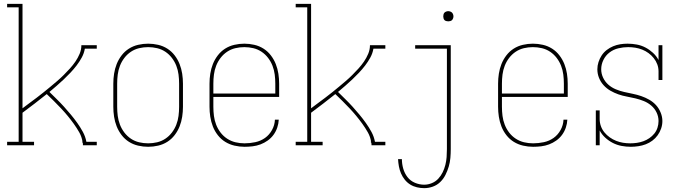

<svg xmlns="http://www.w3.org/2000/svg" viewBox="-20 -755 3540 998"><path d="M17 0V-18H77V-717H17V-735H97V-192Q115 -206 133.5 -219.5Q152 -233 170.5 -247Q189 -261 207 -275.5Q225 -290 242.5 -304.5Q260 -319 277.5 -334Q295 -349 311.5 -365.5Q328 -382 343.5 -399Q359 -416 372 -435Q385 -454 394 -475.5Q403 -497 403 -520H483V-502H421Q417 -478 405 -456Q393 -434 378 -414.5Q363 -395 346 -377Q329 -359 311 -342Q293 -325 274.5 -309Q256 -293 237 -277Q256 -258 275.5 -239Q295 -220 313 -200Q331 -180 348.5 -159Q366 -138 382 -115.5Q398 -93 411 -69Q424 -45 429 -18H483V0H411Q411 -3 411 -6.5Q411 -10 410 -13L406 -18H409Q405 -44 392 -67Q379 -90 363.5 -111.5Q348 -133 331.5 -153Q315 -173 297 -192Q279 -211 260.5 -229.5Q242 -248 223 -266Q192 -241 160.5 -217Q129 -193 97 -169V-18H157V0Z M750 8Q724 8 698 2Q672 -4 650 -18Q628 -32 612 -53Q596 -74 586.5 -98Q577 -122 573 -148Q569 -174 569 -200V-320Q569 -346 573 -372Q577 -398 586.5 -422Q596 -446 612 -467Q628 -488 650 -502Q672 -516 698 -522Q724 -528 750 -528Q776 -528 802 -522Q828 -516 850 -502Q872 -488 888 -467Q904 -446 913.5 -422Q923 -398 927 -372Q931 -346 931 -320V-200Q931 -174 927 -148Q923 -122 913.5 -98Q904 -74 888 -53Q872 -32 850 -18Q828 -4 802 2Q776 8 750 8ZM750 -10Q774 -10 797 -15.5Q820 -21 839.5 -34Q859 -47 873.5 -66Q888 -85 896.5 -107Q905 -129 908 -152.5Q911 -176 911 -200V-320Q911 -344 908 -367.5Q905 -391 896.5 -413Q888 -435 873.5 -454Q859 -473 839.5 -486Q820 -499 797 -504.5Q774 -510 750 -510Q726 -510 703 -504.5Q680 -499 660.5 -486Q641 -473 626.5 -454Q612 -435 603.5 -413Q595 -391 592 -367.5Q589 -344 589 -320V-200Q589 -176 592 -152.5Q595 -129 603.5 -107Q612 -85 626.5 -66Q641 -47 660.5 -34Q680 -21 703 -15.5Q726 -10 750 -10Z M1251 8Q1225 8 1199 2Q1173 -4 1151 -17.5Q1129 -31 1112.5 -52Q1096 -73 1086.5 -97.5Q1077 -122 1073 -148Q1069 -174 1069 -200V-320Q1069 -346 1073 -372Q1077 -398 1086.5 -422Q1096 -446 1112 -467Q1128 -488 1150 -502Q1172 -516 1198 -522Q1224 -528 1250 -528Q1276 -528 1302 -522Q1328 -516 1350 -502Q1372 -488 1388 -467Q1404 -446 1413.5 -422Q1423 -398 1427 -372Q1431 -346 1431 -320V-251H1089V-200Q1089 -176 1092 -152.5Q1095 -129 1103.5 -107Q1112 -85 1126.5 -66Q1141 -47 1161 -34Q1181 -21 1204 -15.5Q1227 -10 1251 -10Q1279 -10 1307 -16Q1335 -22 1357.5 -38Q1380 -54 1394 -79.5Q1408 -105 1409 -133H1429Q1428 -112 1421 -91.5Q1414 -71 1401.5 -54Q1389 -37 1371.5 -24.5Q1354 -12 1334 -4.5Q1314 3 1293 5.5Q1272 8 1251 8ZM1089 -269H1411V-320Q1411 -344 1408 -367.5Q1405 -391 1396.5 -413Q1388 -435 1373.5 -454Q1359 -473 1339.5 -486Q1320 -499 1297 -504.5Q1274 -510 1250 -510Q1226 -510 1203 -504.5Q1180 -499 1160.5 -486Q1141 -473 1126.5 -454Q1112 -435 1103.5 -413Q1095 -391 1092 -367.5Q1089 -344 1089 -320Z M1517 0V-18H1577V-717H1517V-735H1597V-192Q1615 -206 1633.5 -219.5Q1652 -233 1670.5 -247Q1689 -261 1707 -275.5Q1725 -290 1742.5 -304.5Q1760 -319 1777.5 -334Q1795 -349 1811.5 -365.5Q1828 -382 1843.5 -399Q1859 -416 1872 -435Q1885 -454 1894 -475.5Q1903 -497 1903 -520H1983V-502H1921Q1917 -478 1905 -456Q1893 -434 1878 -414.5Q1863 -395 1846 -377Q1829 -359 1811 -342Q1793 -325 1774.5 -309Q1756 -293 1737 -277Q1756 -258 1775.5 -239Q1795 -220 1813 -200Q1831 -180 1848.5 -159Q1866 -138 1882 -115.5Q1898 -93 1911 -69Q1924 -45 1929 -18H1983V0H1911Q1911 -3 1911 -6.5Q1911 -10 1910 -13L1906 -18H1909Q1905 -44 1892 -67Q1879 -90 1863.5 -111.5Q1848 -133 1831.5 -153Q1815 -173 1797 -192Q1779 -211 1760.5 -229.5Q1742 -248 1723 -266Q1692 -241 1660.5 -217Q1629 -193 1597 -169V-18H1657V0Z M2185 223Q2166 223 2147 218.5Q2128 214 2112 204Q2096 194 2084 179Q2072 164 2064.5 146.5Q2057 129 2053.5 110Q2050 91 2049 72H2069Q2069 97 2076 121.5Q2083 146 2098 165.5Q2113 185 2136.5 195Q2160 205 2185 205Q2205 205 2224.5 197Q2244 189 2258 174Q2272 159 2281 140.5Q2290 122 2295 102Q2300 82 2301.5 61.5Q2303 41 2303 20V-502H2138V-520H2323V20Q2323 43 2321 66Q2319 89 2312.5 111Q2306 133 2295.5 154Q2285 175 2268.5 191Q2252 207 2230 215Q2208 223 2185 223ZM2310 -644Q2305 -644 2299.5 -645.5Q2294 -647 2290.5 -650.5Q2287 -654 2285.5 -659.5Q2284 -665 2284 -670Q2284 -675 2285.5 -680.5Q2287 -686 2290.5 -689.5Q2294 -693 2299.5 -695Q2305 -697 2310 -697Q2315 -697 2320.5 -695Q2326 -693 2329.5 -689.5Q2333 -686 2335 -680.5Q2337 -675 2337 -670Q2337 -665 2335 -659.5Q2333 -654 2329.5 -650.5Q2326 -647 2320.5 -645.5Q2315 -644 2310 -644Z M2751 8Q2725 8 2699 2Q2673 -4 2651 -17.5Q2629 -31 2612.5 -52Q2596 -73 2586.5 -97.5Q2577 -122 2573 -148Q2569 -174 2569 -200V-320Q2569 -346 2573 -372Q2577 -398 2586.5 -422Q2596 -446 2612 -467Q2628 -488 2650 -502Q2672 -516 2698 -522Q2724 -528 2750 -528Q2776 -528 2802 -522Q2828 -516 2850 -502Q2872 -488 2888 -467Q2904 -446 2913.5 -422Q2923 -398 2927 -372Q2931 -346 2931 -320V-251H2589V-200Q2589 -176 2592 -152.5Q2595 -129 2603.5 -107Q2612 -85 2626.5 -66Q2641 -47 2661 -34Q2681 -21 2704 -15.5Q2727 -10 2751 -10Q2779 -10 2807 -16Q2835 -22 2857.5 -38Q2880 -54 2894 -79.5Q2908 -105 2909 -133H2929Q2928 -112 2921 -91.5Q2914 -71 2901.5 -54Q2889 -37 2871.5 -24.5Q2854 -12 2834 -4.5Q2814 3 2793 5.5Q2772 8 2751 8ZM2589 -269H2911V-320Q2911 -344 2908 -367.5Q2905 -391 2896.5 -413Q2888 -435 2873.5 -454Q2859 -473 2839.5 -486Q2820 -499 2797 -504.5Q2774 -510 2750 -510Q2726 -510 2703 -504.5Q2680 -499 2660.5 -486Q2641 -473 2626.5 -454Q2612 -435 2603.5 -413Q2595 -391 2592 -367.5Q2589 -344 2589 -320Z M3259 8Q3235 8 3211 3.5Q3187 -1 3165.5 -12Q3144 -23 3126 -39.5Q3108 -56 3097 -77V0H3077V-181H3097V-136Q3097 -117 3103.5 -99Q3110 -81 3122 -66.5Q3134 -52 3149.5 -41Q3165 -30 3182.5 -23Q3200 -16 3218.5 -13Q3237 -10 3256 -10Q3273 -10 3290.5 -12.5Q3308 -15 3324.5 -21Q3341 -27 3355.5 -37Q3370 -47 3381 -60.5Q3392 -74 3397.5 -91Q3403 -108 3403 -126Q3403 -149 3393 -170Q3383 -191 3365.5 -206Q3348 -221 3327 -229.5Q3306 -238 3283.5 -243.5Q3261 -249 3238.5 -253Q3216 -257 3194.5 -264.5Q3173 -272 3153 -283.5Q3133 -295 3117.5 -312Q3102 -329 3093.5 -350.5Q3085 -372 3085 -395Q3085 -414 3091 -432.5Q3097 -451 3107.5 -467Q3118 -483 3133.5 -495Q3149 -507 3167 -514.5Q3185 -522 3204 -525Q3223 -528 3242 -528Q3266 -528 3290 -523.5Q3314 -519 3335 -508Q3356 -497 3374 -480.5Q3392 -464 3403 -443V-520H3423V-339H3403V-384Q3403 -403 3396.5 -420.5Q3390 -438 3378 -453Q3366 -468 3351 -479Q3336 -490 3318.5 -497Q3301 -504 3282.5 -507Q3264 -510 3245 -510Q3220 -510 3194.5 -504Q3169 -498 3148.5 -482.5Q3128 -467 3116.5 -443.5Q3105 -420 3105 -395Q3105 -372 3115 -351Q3125 -330 3142 -315Q3159 -300 3180.5 -291Q3202 -282 3224 -277Q3246 -272 3268.5 -267.5Q3291 -263 3313 -255.5Q3335 -248 3355 -236.5Q3375 -225 3390 -208.5Q3405 -192 3414 -170Q3423 -148 3423 -126Q3423 -106 3416.5 -87Q3410 -68 3398.5 -52Q3387 -36 3371 -24Q3355 -12 3336.5 -5Q3318 2 3298 5Q3278 8 3259 8Z"/></svg>

Font: Iosevka Curly Slab Thin
Style: Regular
Weight: 100
Monospace: yes
Designer: Belleve Invis
Foundry: Belleve Invis
Version: Version 22.1.2; ttfautohint (v1.8.4)